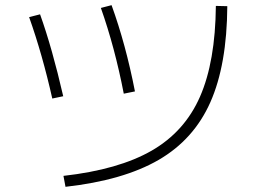

<svg xmlns="http://www.w3.org/2000/svg" viewBox="-20 -720 978 737"><path d="M808.6 -697.3 852.5 -696.3Q851.1 -471.2 787.6 -327.9Q724.1 -184.6 588.9 -106.2Q453.6 -27.8 231.4 -2.9L223.6 -44.9Q435.5 -68.8 562.3 -141.8Q689 -214.8 747.8 -349.1Q806.6 -483.4 808.6 -697.3ZM91.8 -654.3 133.8 -665Q180.2 -535.6 222.7 -350.6L180.7 -341.8Q142.6 -511.2 91.8 -654.3ZM367.2 -689.5 408.2 -700.2Q462.9 -549.3 498 -369.1L455.1 -360.4Q420.9 -537.6 367.2 -689.5Z"/></svg>

Font: Pretendard ExtraLight
Style: Regular
Weight: 200
Designer: Base glyphs from Inter by Rasmus Andersson; Hangeul glyphs from Noto Sans CJK(Source Han Sans) by Jang Soo-young and Kan
Foundry: Kil Hyung-jin
Version: Version 1.309